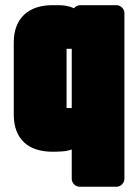

<svg xmlns="http://www.w3.org/2000/svg" viewBox="-20 -545 532 728"><path d="M260.7 -513.7Q264.6 -519 271 -522.2Q277.3 -525.4 284.2 -525.4H421.4Q433.6 -525.4 442.6 -516.4Q451.7 -507.3 451.7 -495.1V132.8Q451.7 145 442.6 154.1Q433.6 163.1 421.4 163.1H282.2Q270 163.1 261 154.1Q252 145 252 132.8V22Q234.4 27.8 216.1 29.1Q197.8 30.3 179.2 30.3Q145 30.3 117.7 21.5Q90.3 12.7 71.3 -5.1Q52.2 -22.9 42.2 -49.3Q32.2 -75.7 32.2 -110.8V-383.8Q32.2 -418.9 42.5 -445.3Q52.7 -471.7 71.8 -489.5Q90.8 -507.3 117.9 -516.4Q145 -525.4 179.2 -525.4H203.1Q217.8 -525.4 232.4 -522.7Q247.1 -520 260.7 -513.7ZM232.4 -359.9V-135.3H252V-359.9Z"/></svg>

Font: Akaash Gobhi Moti
Style: Regular
Weight: 400
Designer: Kulbir Singh Thind, MD
Foundry: Punjab Online
Version: Version 1.200